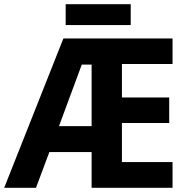

<svg xmlns="http://www.w3.org/2000/svg" viewBox="-21 -898 898 918"><path d="M804 0H417V-171H215L151 0H-1L282 -714H804V-592H562V-432H788V-310H562V-123H804ZM261 -295H417V-589H370ZM604 -878V-778H293V-878Z"/></svg>

Font: Noto Sans SemiCondensed
Style: Bold
Weight: 700
Width: 4
Designer: Monotype Design Team
Foundry: Monotype Imaging Inc.
Version: Version 2.013; ttfautohint (v1.8.4.7-5d5b)